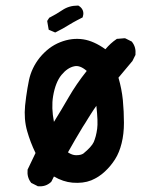

<svg xmlns="http://www.w3.org/2000/svg" viewBox="-20 -641 540 683"><path d="M112.8 20.5 93.3 10.7 91.3 9.8 89.8 7.8Q75.7 -10.7 78.1 -36.1V-37.6L79.1 -39.6L106.4 -96.7Q87.9 -134.8 76.7 -174.3Q64.5 -216.8 69.3 -265.6Q70.8 -281.2 73 -296.6Q75.2 -312 77.6 -326.7Q80.1 -341.3 83 -355.5Q92.3 -399.9 122.1 -437Q137.2 -455.1 155 -468.8Q172.9 -482.4 193.8 -490.7Q235.4 -507.3 276.4 -501Q314 -495.1 355 -465.8Q373 -487.3 394 -501.5L396 -502.9H398.4L421.9 -504.9H424.8L427.2 -503.9L446.8 -494.1L448.7 -493.2L450.2 -491.2Q464.4 -472.7 461.9 -447.3V-445.3L460.9 -443.8L451.2 -424.3L450.7 -423.3L449.7 -422.4L401.4 -364.7Q413.1 -324.2 417 -285.2Q420.9 -243.7 420.9 -204.1Q420.9 -164.1 412.6 -131.3Q408.7 -115.2 402.8 -100.8Q397 -86.4 389.2 -74.2Q374 -50.3 353.5 -31.2Q332.5 -11.2 304.7 0.5Q290 6.3 273.4 8.3Q256.8 10.3 237.8 8.8Q204.6 5.9 171.9 -13.2L163.1 4.4L162.1 5.9L160.6 7.3Q142.1 23.9 116.2 21.5H114.3ZM276.4 -94.7Q305.7 -118.7 313.5 -135.7Q317.4 -145 320.6 -156.7Q323.7 -168.5 325.7 -183.1Q329.1 -207 322.8 -264.6Q317.4 -257.3 312.5 -249.8Q307.6 -242.2 302.7 -234.6Q297.9 -227.1 293.2 -219.5Q288.6 -211.9 283.9 -204.3Q279.3 -196.8 274.4 -189.5Q247.1 -144.5 221.7 -99.1Q236.8 -88.9 250.5 -88.9Q259.3 -88.9 265.6 -90.3Q272 -91.8 276.4 -94.7ZM171.9 -207.5Q198.7 -250.5 223.1 -293Q251.5 -342.3 288.6 -388.7Q264.6 -409.7 244.6 -405.3Q220.2 -400.4 198.7 -374.5Q177.2 -348.1 168.9 -298.8Q162.1 -257.8 171.9 -207.5ZM171.9 -527.3 158.2 -533.2 153.3 -535.2 152.3 -540.5 148.4 -563 147.9 -566.4 149.9 -569.8 153.8 -575.7 155.3 -578.1 157.7 -579.1Q168.9 -585 179.9 -591.3Q190.9 -597.7 201.7 -605Q225.6 -621.1 255.9 -621.1H258.8L261.2 -619.6Q271 -613.3 274.7 -603.5Q278.3 -593.8 274.9 -583L273.9 -579.1L270 -577.1Q262.2 -573.2 254.9 -569.3Q247.6 -565.4 240.2 -561.3Q232.9 -557.1 225.6 -552.7Q204.1 -539.1 180.2 -527.3L176.3 -525.4Z"/></svg>

Font: NaikaiFont
Style: Bold
Weight: 700
Version: Version 1.89